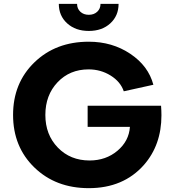

<svg xmlns="http://www.w3.org/2000/svg" viewBox="-20 -954 908 999"><path d="M656 -294H436V-404H818Q820 -378 820 -354Q820 -200 729 -96Q622 25 442 25Q270 25 159 -82.5Q48 -190 48 -356Q48 -522 159 -629.5Q270 -737 442 -737Q564 -737 658 -674Q752 -611 778 -513L624 -479Q607 -529 555.5 -561Q504 -593 441 -593Q343 -593 279.5 -526Q216 -459 216 -356Q216 -253 281 -186Q346 -119 446 -119Q531 -119 591 -169.5Q651 -220 656 -294ZM503 -934H597Q597 -872 554 -832.5Q511 -793 442 -793Q373 -793 329.5 -832.5Q286 -872 286 -934H381Q381 -909 398 -893Q415 -877 442 -877Q469 -877 486 -893Q503 -909 503 -934Z"/></svg>

Font: Metropolitano
Style: Bold
Weight: 700
Designer: Fonts by Alex Slobzheninov & Chris M. Simpson / Changes by Cristiano Sobral
Foundry: Fonts by Alex Slobzheninov & Chris M. Simpson / Changes by Cristiano Sobral
Version: Version 1.00;August 30, 2020;FontCreator 13.0.0.2681 64-bit